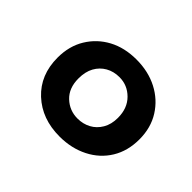

<svg xmlns="http://www.w3.org/2000/svg" viewBox="-72 -791 423 423"><g transform="rotate(45 139.0 -580.0)"><path d="M20 -580Q20 -616 36.5 -643Q53 -670 81 -685Q109 -700 146 -700Q183 -700 212 -685Q241 -670 258 -643Q275 -616 275 -580Q275 -544 258.5 -517Q242 -490 212.5 -475Q183 -460 146 -460Q91 -460 55.5 -493Q20 -526 20 -580ZM85 -580Q85 -550 103 -533Q121 -516 146 -516Q163 -516 177 -523.5Q191 -531 199.5 -545.5Q208 -560 208 -580Q208 -610 190 -628Q172 -646 147 -646Q129 -646 115 -638Q101 -630 93 -615.5Q85 -601 85 -580Z"/></g></svg>

Font: Venryn Sans SemiBold
Style: Regular
Weight: 600
Designer: Owen Earl, indestructible type* (font) & Cristiano Sobral (main changes)
Version: Version 3.60;October 28, 2020;FontCreator 13.0.0.2681 64-bit